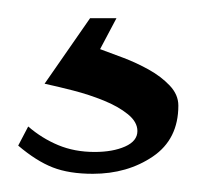

<svg xmlns="http://www.w3.org/2000/svg" viewBox="-22 -38 226 211"><path d="M88 16Q99 20 113.5 25.5Q128 31 141.5 38.5Q155 46 164.5 56Q174 66 174 78Q174 115 146 134Q118 153 80 153Q54 153 36 146Q18 139 -2 122L9 101Q24 114 42 121.5Q60 129 82 129Q102 129 115.5 123Q129 117 129 106Q129 96 118.5 87.5Q108 79 92 72.5Q76 66 58.5 61.5Q41 57 27 54L77 -18H106Z"/></svg>

Font: Bluu Next Cyrillic
Style: Bold
Weight: 700
Designer: Igor Stepanchenko
Foundry: Igor Stepanchenko
Version: Version 1.000